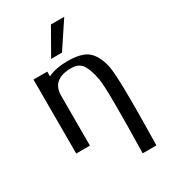

<svg xmlns="http://www.w3.org/2000/svg" viewBox="-228 -858 1020 1162"><g transform="rotate(-30 282.5 -276.5)"><path d="M417 -753H324L221 -572H297ZM511 200Q521 -276 502 -357.5Q483 -439 440 -475Q397 -511 298 -511Q218 -511 162 -484V-517H66V0H162V-348Q162 -463 298 -463Q350 -463 374 -427.5Q398 -392 411.5 -317.5Q425 -243 415 200Z"/></g></svg>

Font: LXGW Marker Gothic
Style: Regular
Weight: 400
Version: Version 1.001